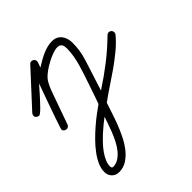

<svg xmlns="http://www.w3.org/2000/svg" viewBox="-253 -529 1045 1045"><g transform="rotate(-45 269.5 -6.5)"><path d="M340.8 -300.8Q340.8 -309.1 339.6 -316.9Q338.4 -324.7 334.7 -330.6Q331.1 -336.4 324.7 -339.8Q318.4 -343.3 308.1 -343.3Q292.5 -343.3 270 -335.2Q247.6 -327.1 224.9 -314.9Q202.1 -302.7 182.6 -288.6Q163.1 -274.4 152.8 -262.7Q139.2 -246.6 129.4 -224.6Q119.6 -202.6 112.8 -182.6L49.8 -5.4Q47.4 1 41.7 4.6Q36.1 8.3 29.8 8.3Q21 8.3 14.2 2.9Q7.3 -2.4 7.3 -11.7Q7.3 -13.2 11 -24.4Q14.6 -35.6 20.5 -53Q26.4 -70.3 33.9 -92Q41.5 -113.8 49.6 -136.7Q57.6 -159.7 65.7 -182.4Q73.7 -205.1 80.6 -223.9Q87.4 -242.7 92.3 -255.9Q97.2 -269 98.6 -273.9Q94.2 -269 84.7 -258.1Q75.2 -247.1 63 -233.4Q50.8 -219.7 37.1 -204.8Q23.4 -189.9 11.2 -177.5Q-1 -165 -10.7 -157.2Q-20.5 -149.4 -24.4 -149.4Q-32.7 -149.4 -40 -155.3Q-47.4 -161.1 -47.4 -170.4Q-47.4 -179.2 -41.5 -186L139.2 -382.3Q145 -389.2 154.3 -389.2Q163.1 -389.2 169.9 -383.1Q176.8 -377 176.8 -367.7Q176.8 -363.8 175.3 -358.9Q173.8 -354 171.9 -348.6Q169.9 -343.3 168 -338.1Q166 -333 164.6 -329.6Q180.7 -339.4 198 -349.6Q215.3 -359.9 233.6 -368.2Q252 -376.5 271 -381.8Q290 -387.2 310.1 -387.2Q329.1 -387.2 343 -380.4Q356.9 -373.5 366 -361.8Q375 -350.1 379.6 -334.5Q384.3 -318.8 384.3 -301.3Q384.3 -242.7 366.7 -187L309.6 -8.3Q375 -50.8 433.6 -96.2Q492.2 -141.6 547.9 -196.3Q554.7 -203.1 563 -203.1Q572.8 -203.1 579.1 -196.8Q585.4 -190.4 585.4 -180.7Q585.4 -172.9 580.1 -166.5Q551.8 -132.8 515.4 -102.8Q479 -72.8 439.5 -44.9Q399.9 -17.1 360.1 9Q320.3 35.2 285.2 61Q277.3 83.5 267.1 115.5Q256.8 147.5 243.7 182.4Q230.5 217.3 213.4 252Q196.3 286.6 174.6 314.2Q152.8 341.8 126 358.9Q99.1 376 65.9 376Q40.5 376 24.7 359.4Q8.8 342.8 8.8 317.9Q8.8 292 21 264.6Q33.2 237.3 53.5 210.2Q73.7 183.1 99.4 157.2Q125 131.3 151.6 108.4Q178.2 85.4 203.6 66.4Q229 47.4 248.5 33.7Q258.8 4.4 269 -24.9Q279.3 -54.2 289.1 -84Q297.9 -110.4 306.9 -137Q315.9 -163.6 323.5 -190.7Q331.1 -217.8 335.9 -245.1Q340.8 -272.5 340.8 -300.8ZM222.7 106Q208.5 116.7 190.7 131.1Q172.9 145.5 153.8 162.8Q134.8 180.2 116.5 199.5Q98.1 218.8 84 238.8Q69.8 258.8 61 279.1Q52.2 299.3 52.2 318.4Q52.2 323.7 54.7 328.1Q57.1 332.5 63 332.5Q85.9 332.5 105 320.3Q124 308.1 139.9 288.6Q155.8 269 168.5 244.4Q181.2 219.7 191.2 194.6Q201.2 169.4 209 146Q216.8 122.6 222.7 106Z"/></g></svg>

Font: Helvetia Verbundene
Style: Regular
Weight: 400
Designer: Peter Wiegel, original typeface by Carl Albert Fahrenwaldt 1901
Foundry: Peter Wiegel
Version: Version 2.000